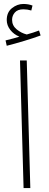

<svg xmlns="http://www.w3.org/2000/svg" viewBox="-20 -949 249 969"><path d="M99 0 81 -644H115L133 0ZM14 -718 8 -745Q32 -751 49 -755.5Q66 -760 78 -764Q50 -775 32 -798Q14 -821 14 -848Q14 -887 40.5 -908Q67 -929 98 -929Q123 -929 144 -921L138 -896Q118 -902 98 -902Q69 -902 55 -886Q41 -870 41 -849Q41 -820 64 -801Q87 -782 115 -775Q148 -784 177 -795L185 -770Q150 -757 102 -742.5Q54 -728 14 -718Z"/></svg>

Font: Noto Sans Arabic Cond ExtLt
Style: Regular
Weight: 200
Width: 3
Designer: Monotype Design Team, Nadine Chahine, Nizar Qandah and Khaled Hosny
Foundry: Monotype Imaging Inc.
Version: Version 2.012; ttfautohint (v1.8.4.7-5d5b)